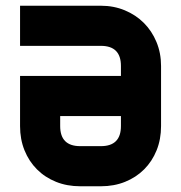

<svg xmlns="http://www.w3.org/2000/svg" viewBox="-20 -650 632 670"><path d="M50 -630H332Q377 -630 415.5 -614Q454 -598 482 -570Q510 -542 526 -503.5Q542 -465 542 -420V-210Q542 -164 526.5 -125.5Q511 -87 483 -59Q455 -31 416.5 -15.5Q378 0 332 0H260Q214 0 175.5 -15.5Q137 -31 109 -59Q81 -87 65.5 -125.5Q50 -164 50 -210V-385H402V-420Q402 -490 332 -490H50ZM402 -210V-245H190V-210Q190 -140 260 -140H332Q402 -140 402 -210Z"/></svg>

Font: CAT North
Style: Regular
Weight: 400
Designer: Peter Wiegel
Foundry: Peter Wiegel
Version: Version 1.000